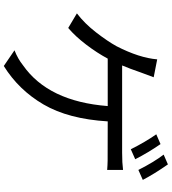

<svg xmlns="http://www.w3.org/2000/svg" viewBox="35 -906 929 1040"><g transform="rotate(90 500.0 -385.5)"><path d="M788 -629Q749 -707 707 -767L760 -790Q807 -722 842 -653ZM337 59 252 1Q298 -17 333 -45Q529 -182 554 -504H297Q266 -446 221 -387Q176 -328 131 -290L52 -337Q107 -379 155 -441Q203 -503 230 -552Q293 -675 301 -772L398 -753L372 -683Q351 -622 334 -582H807Q862 -582 900 -587V-501Q876 -503 850 -503.5Q824 -504 637 -504Q624 -291 545.5 -156.5Q467 -22 337 59ZM900 -670Q857 -755 817 -807L870 -830Q921 -757 954 -694Z"/></g></svg>

Font: Source Han Sans & Saira Hybrid
Style: Regular
Weight: 400
Designer: Ryoko NISHIZUKA 西塚涼子 (kana & ideographs); Paul D. Hunt (Latin, Greek & Cyrillic); Wenlong ZHANG 张文龙 (bopomofo); Sandoll 
Foundry: Adobe Systems Incorporated
Version: Version 1.00;August 2, 2021;FontCreator 13.0.0.2675 64-bit